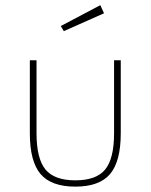

<svg xmlns="http://www.w3.org/2000/svg" viewBox="-20 -694 572 729"><path d="M93.3 -188V-465.3H118.7V-188Q118.7 -91.8 152.6 -50.5Q186.5 -9.3 266.1 -9.3Q345.7 -9.3 379.4 -50.5Q413.1 -91.8 413.1 -188V-465.3H438.5V-188Q438.5 -81.1 397.9 -33.2Q357.4 14.6 266.1 14.6Q174.8 14.6 134 -33.2Q93.3 -81.1 93.3 -188ZM222.2 -575.7 210.9 -595.2 360.8 -674.3 375 -643.6Z"/></svg>

Font: Spartan MB Thin
Style: Regular
Weight: 100
Designer: Matt Bailey, Mirko Velimirovic
Foundry: Matt Bailey
Version: Version 1.005